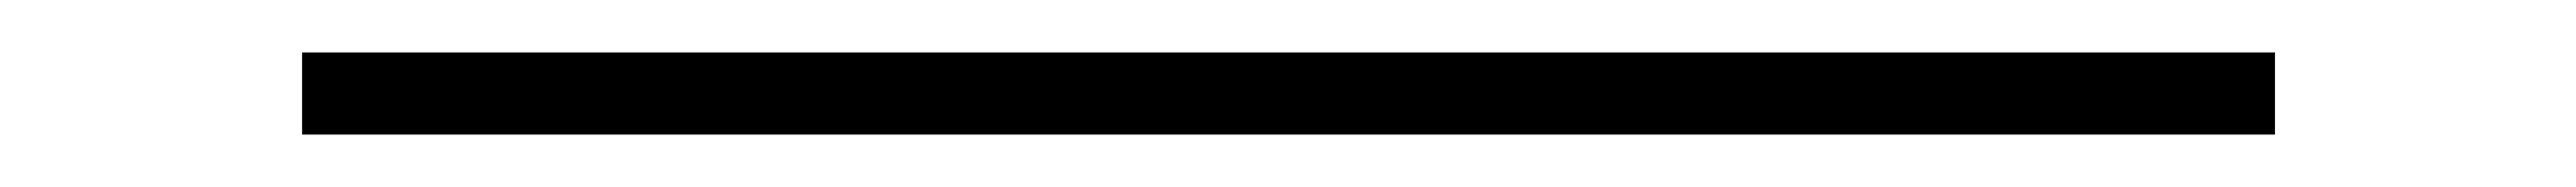

<svg xmlns="http://www.w3.org/2000/svg" viewBox="-20 -389 978 71"><path d="M94.7 -369.1H843.8V-337.9H94.7Z"/></svg>

Font: Pretendard Thin
Style: Regular
Weight: 100
Designer: Base glyphs from Inter by Rasmus Andersson; Hangeul glyphs from Noto Sans CJK(Source Han Sans) by Jang Soo-young and Kan
Foundry: Kil Hyung-jin
Version: Version 1.309